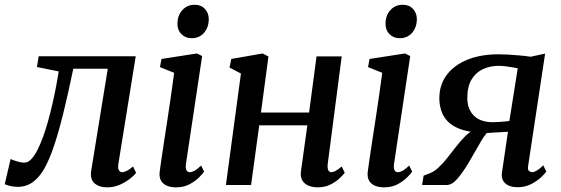

<svg xmlns="http://www.w3.org/2000/svg" viewBox="-50 -794 2408 824"><path d="M458 -90.5Q455 -70 460.8 -62.5Q466.5 -55 473.5 -55Q482.5 -55 493.8 -60.5Q505 -66 521 -79.5L534 -52.5Q527.5 -42.5 509 -27.8Q490.5 -13 465 -1.5Q439.5 10 410.5 10Q375.5 10 355.5 -7.5Q335.5 -25 341.5 -62L412.5 -499H264.5Q242.5 -392.5 222.2 -310.2Q202 -228 182 -168.5Q162 -109 140 -70Q119 -33 90.8 -12.5Q62.5 8 25 8Q10 8 -7.8 3.8Q-25.5 -0.5 -29.5 -4L-4.5 -111.5Q-1 -109.5 8.8 -106Q18.5 -102.5 31 -99.2Q43.5 -96 54.5 -96Q70 -96 84 -110.8Q98 -125.5 110.8 -150.5Q123.5 -175.5 135 -207.2Q146.5 -239 156 -273Q168 -316.5 177.5 -359.2Q187 -402 193.2 -436.2Q199.5 -470.5 202 -487.5L108.5 -506.5L116 -552.5H532.5Z M706 10Q682.5 10 665.8 2.8Q649 -4.5 641 -18.8Q633 -33 635 -54.5Q637.5 -75 642.5 -109Q647.5 -143 654.2 -186.8Q661 -230.5 668.5 -280Q676 -329.5 683.5 -381Q691 -432.5 697.5 -481.5L636.5 -506L643 -541L795 -564.5L817.5 -553.5L748 -90.5Q745.5 -72.5 750.2 -63.8Q755 -55 763.5 -55Q773.5 -55 785 -61.2Q796.5 -67.5 813 -83.5L826 -57.5Q821 -49.5 805.2 -33.5Q789.5 -17.5 764.5 -3.8Q739.5 10 706 10ZM772 -630Q745.5 -630 728 -648.2Q710.5 -666.5 711.5 -695Q712.5 -729 733 -751.2Q753.5 -773.5 785.5 -773.5Q813.5 -773.5 829.8 -755.5Q846 -737.5 846 -711.5Q845.5 -676 825.5 -653Q805.5 -630 772 -630Z M1356.5 -90.5Q1354.5 -72 1359 -63.5Q1363.5 -55 1371 -55Q1379.5 -55 1389.8 -60.2Q1400 -65.5 1416.5 -79.5L1429.5 -52.5Q1424.5 -45.5 1409 -30.2Q1393.5 -15 1369.2 -2.5Q1345 10 1314.5 10Q1291 10 1273.5 2.5Q1256 -5 1247.2 -20.2Q1238.5 -35.5 1241.5 -58L1269 -256H1062.5L1027.5 0H919.5L984 -478.5L935 -504L942.5 -541L1077 -564.5L1102 -551.5L1070 -311H1276.5L1308.5 -552H1416.5Z M1599 10Q1575.5 10 1558.8 2.8Q1542 -4.5 1534 -18.8Q1526 -33 1528 -54.5Q1530.5 -75 1535.5 -109Q1540.5 -143 1547.2 -186.8Q1554 -230.5 1561.5 -280Q1569 -329.5 1576.5 -381Q1584 -432.5 1590.5 -481.5L1529.5 -506L1536 -541L1688 -564.5L1710.5 -553.5L1641 -90.5Q1638.5 -72.5 1643.2 -63.8Q1648 -55 1656.5 -55Q1666.5 -55 1678 -61.2Q1689.5 -67.5 1706 -83.5L1719 -57.5Q1714 -49.5 1698.2 -33.5Q1682.5 -17.5 1657.5 -3.8Q1632.5 10 1599 10ZM1665 -630Q1638.5 -630 1621 -648.2Q1603.5 -666.5 1604.5 -695Q1605.5 -729 1626 -751.2Q1646.5 -773.5 1678.5 -773.5Q1706.5 -773.5 1722.8 -755.5Q1739 -737.5 1739 -711.5Q1738.5 -676 1718.5 -653Q1698.5 -630 1665 -630Z M2281.5 -84.5 2294.5 -57.5Q2290 -50.5 2273.2 -34.2Q2256.5 -18 2230.2 -4.2Q2204 9.5 2170.5 9.5Q2138 9.5 2119.8 -6Q2101.5 -21.5 2103.5 -48L2130 -228.5Q2118 -227.5 2101.2 -226.8Q2084.5 -226 2067.8 -225Q2051 -224 2039 -223Q2027 -209.5 2014.8 -188.5Q2002.5 -167.5 1988.5 -142.8Q1974.5 -118 1958.5 -91Q1936 -54 1913 -27Q1890 0 1866.5 0H1761.5L1768 -40L1788 -48Q1810 -55 1829.8 -73Q1849.5 -91 1868.5 -114.8Q1887.5 -138.5 1906.2 -163Q1925 -187.5 1945 -207.8Q1965 -228 1987.5 -239L2006 -225Q1956.5 -228 1923.2 -240.8Q1890 -253.5 1871 -273.5Q1852 -293.5 1843.8 -319Q1835.5 -344.5 1835.5 -372Q1835.5 -429.5 1866.8 -471.8Q1898 -514 1955.2 -537.5Q2012.5 -561 2090.5 -561Q2106 -561 2129.2 -559.8Q2152.5 -558.5 2178.5 -556.2Q2204.5 -554 2227.5 -550.5L2289.5 -564L2216 -78.5Q2214 -65.5 2220.5 -60.2Q2227 -55 2233 -55Q2242 -55 2254.2 -62.2Q2266.5 -69.5 2281.5 -84.5ZM2136 -274.5 2172 -501Q2165.5 -502 2151 -504.8Q2136.5 -507.5 2120 -509.5Q2103.5 -511.5 2090 -511.5Q2053.5 -511.5 2023 -497.5Q1992.5 -483.5 1974 -453.2Q1955.5 -423 1955.5 -372.5Q1955.5 -326.5 1983.5 -298Q2011.5 -269.5 2066 -269.5Q2076.5 -269.5 2091 -270.5Q2105.5 -271.5 2118.2 -272.8Q2131 -274 2136 -274.5Z"/></svg>

Font: Merriweather 24pt Medium
Style: Italic
Weight: 500
Italic angle: -7.8°
Version: Version 2.101